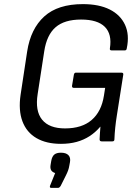

<svg xmlns="http://www.w3.org/2000/svg" viewBox="-20 -687 681 933"><path d="M276 12Q205 12 157 -16Q109 -44 89 -97.5Q69 -151 80 -226L112 -437Q129 -547 195 -607Q261 -667 383 -667Q461 -667 513 -641Q565 -615 587.5 -566.5Q610 -518 596 -452Q595 -442 586 -442H523Q512 -442 514 -452Q525 -521 489.5 -556.5Q454 -592 374 -592Q293 -592 250 -554.5Q207 -517 195 -438L163 -230Q150 -148 184.5 -105.5Q219 -63 296 -63Q378 -63 425.5 -104Q473 -145 485 -222L491 -260H339Q329 -260 330 -270L339 -324Q341 -334 349 -334H570Q575 -334 577.5 -331.5Q580 -329 579 -324L548 -127Q543 -96 540 -67Q537 -38 536 -10Q536 0 526 0H474Q464 0 464 -10Q464 -21 465.5 -38Q467 -55 468 -71H467Q444 -44 415.5 -25.5Q387 -7 352.5 2.5Q318 12 276 12ZM229 226Q220 226 223 216L248 154Q233 149 228 139Q223 129 226 113L229 95Q233 73 244 64Q255 55 276 55Q301 55 312.5 67Q324 79 320 101L317 117Q315 130 311 141Q307 152 301 164L275 216Q269 226 262 226Z"/></svg>

Font: Sofia Sans Hairline
Style: Italic
Weight: 1
Italic angle: -9°
Designer: Botio Nikoltchev, Ani Petrova
Foundry: lettersoup
Version: Version 4.102